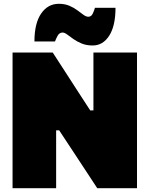

<svg xmlns="http://www.w3.org/2000/svg" viewBox="-20 -989 786 1009"><path d="M46 0V-713H257Q292.5 -658.5 321.2 -614Q350 -569.5 380 -523L454 -409H471V-713H700V0H491Q462.5 -43.5 432.5 -89.2Q402.5 -135 367.5 -188L291 -304H275V0ZM467 -750Q434.5 -750 409.5 -760.2Q384.5 -770.5 365.5 -784Q346.5 -797.5 332.8 -807.8Q319 -818 309 -818Q292 -818 282.8 -801Q273.5 -784 269 -771H161Q161 -866.5 196.2 -917.8Q231.5 -969 289 -969Q320.5 -969 344.5 -958.8Q368.5 -948.5 386.5 -935Q404.5 -921.5 418.5 -911.2Q432.5 -901 444 -901Q460 -901 467.8 -918.2Q475.5 -935.5 479 -948H587Q587 -853 554 -801.5Q521 -750 467 -750Z"/></svg>

Font: Commissioner Black
Style: Regular
Weight: 900
Designer: Kostas Bartsokas
Foundry: Kostas Bartsokas
Version: Version 1.000; ttfautohint (v1.8.3)